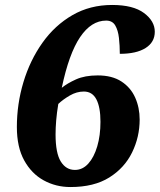

<svg xmlns="http://www.w3.org/2000/svg" viewBox="-20 -744 644 774"><path d="M264 10Q205 10 156 -17Q107 -44 77.5 -97.5Q48 -151 48 -232Q48 -325 74.5 -413Q101 -501 151 -571.5Q201 -642 272 -683Q343 -724 432 -724Q517 -724 560.5 -691.5Q604 -659 604 -616Q604 -574 567 -550.5Q530 -527 463 -527Q463 -560 459.5 -591Q456 -622 444.5 -641.5Q433 -661 408 -661Q348 -661 303 -594.5Q258 -528 229 -390Q251 -408 286.5 -424Q322 -440 374 -440Q432 -440 469.5 -415.5Q507 -391 525 -350.5Q543 -310 543 -262Q543 -192 512.5 -129.5Q482 -67 420.5 -28.5Q359 10 264 10ZM282 -59Q313 -59 336 -84.5Q359 -110 372 -154Q385 -198 385 -253Q385 -312 368.5 -343.5Q352 -375 318 -375Q289 -375 261.5 -359Q234 -343 215 -325Q209 -289 206.5 -258.5Q204 -228 204 -202Q204 -127 225 -93Q246 -59 282 -59Z"/></svg>

Font: Noto Serif ExtraBold
Style: Italic
Weight: 800
Italic angle: -12°
Designer: Monotype Design Team
Foundry: Monotype Imaging Inc.
Version: Version 2.013